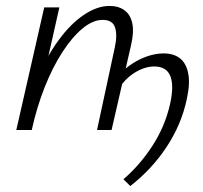

<svg xmlns="http://www.w3.org/2000/svg" viewBox="-20 -438 685 647"><path d="M48 0Q70 -95 104 -172Q138 -249 178.5 -304Q219 -359 263.5 -388.5Q308 -418 349 -418Q380 -418 400 -403Q420 -388 426 -358.5Q432 -329 421 -283L356 0H307L367 -279Q376 -321 367.5 -346Q359 -371 326 -371Q293 -371 258 -342Q223 -313 190 -262Q157 -211 130.5 -144Q104 -77 87 0ZM35 0 129 -413H180L87 0ZM419 189 396 166Q451 119 493.5 53.5Q536 -12 553 -87Q567 -149 554 -181.5Q541 -214 500 -214Q469 -214 437 -195Q405 -176 383 -143L361 -163Q385 -194 413.5 -215Q442 -236 472.5 -247Q503 -258 531 -258Q566 -258 587 -241Q608 -224 614.5 -189.5Q621 -155 609 -102Q591 -18 541.5 57Q492 132 419 189Z"/></svg>

Font: Ysabeau Infant Light
Style: Italic
Weight: 300
Italic angle: -12°
Designer: Christian Thalmann (Catharsis Fonts)
Version: Version 2.001;gftools[0.9.30]; featfreeze: ss01,ss02,lnum